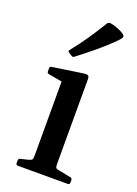

<svg xmlns="http://www.w3.org/2000/svg" viewBox="-146 -822 630 882"><g transform="rotate(20 169.5 -380.5)"><path d="M116 0V-316H226V0ZM60 0Q50 0 50 -10V-22Q50 -32 60 -34L94 -42Q109 -46 112.5 -50.5Q116 -55 116 -70V-180H226V-69Q226 -55 229.5 -50.5Q233 -46 248 -44L304 -33Q313 -31 313 -22V-9Q313 0 303 0ZM116 -316V-463L134 -429L51 -444Q41 -445 41 -455V-470Q41 -479 51 -480L199 -502Q214 -504 220 -500.5Q226 -497 226 -484V-316ZM133 -560Q126 -554 118 -559L103 -569Q94 -574 101 -581Q135 -623 164.5 -666.5Q194 -710 220 -753Q226 -762 235 -761Q250 -759 267.5 -752.5Q285 -746 299 -738Q308 -732 311 -727.5Q314 -723 309.5 -715.5Q305 -708 292 -695Q257 -660 216.5 -626.5Q176 -593 133 -560Z"/></g></svg>

Font: Hahmlet Medium
Style: Regular
Weight: 500
Version: Version 1.002